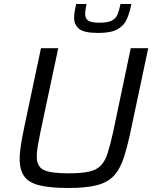

<svg xmlns="http://www.w3.org/2000/svg" viewBox="-20 -928 761 956"><path d="M321 8Q230 8 177 -5Q124 -18 101 -49.5Q78 -81 78 -137Q78 -168 84.5 -208.5Q91 -249 102 -301L184 -688H270L181 -269Q173 -230 168 -200.5Q163 -171 163 -149Q163 -99 197 -82Q231 -65 320 -65Q383 -65 421.5 -73Q460 -81 481.5 -103Q503 -125 516 -165.5Q529 -206 543 -269L631 -688H718L636 -301Q617 -208 598 -148Q579 -88 548 -54Q517 -20 463 -6Q409 8 321 8ZM470 -764Q398 -764 373.5 -784.5Q349 -805 349 -840Q349 -855 352 -872Q355 -889 359 -908H411Q408 -893 406 -881Q404 -869 404 -858Q404 -837 418.5 -826Q433 -815 475 -815Q517 -815 537 -825.5Q557 -836 565.5 -857Q574 -878 580 -908H634Q626 -866 612 -833.5Q598 -801 565.5 -782.5Q533 -764 470 -764Z"/></svg>

Font: Saira
Style: Italic
Weight: 400
Italic angle: -12°
Designer: Hector Gatti with collaboration of the Omnibus-Type team
Foundry: Omnibus-Type
Version: Version 1.100; ttfautohint (v1.8.3)